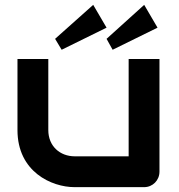

<svg xmlns="http://www.w3.org/2000/svg" viewBox="-20 -771 737 791"><path d="M637 -528H510V-127H288C227 -127 179 -169 179 -235V-528H52V-235C52 -63 193 0 287 0H574C609 0 637 -28 637 -64ZM364 -751 207 -611 234 -566 419 -657ZM574 -751 419 -611 444 -566 629 -657Z"/></svg>

Font: Audiowide
Style: Regular
Weight: 400
Designer: Astigmatic (AOETI)
Foundry: Astigmatic (AOETI)
Version: Version 1.002